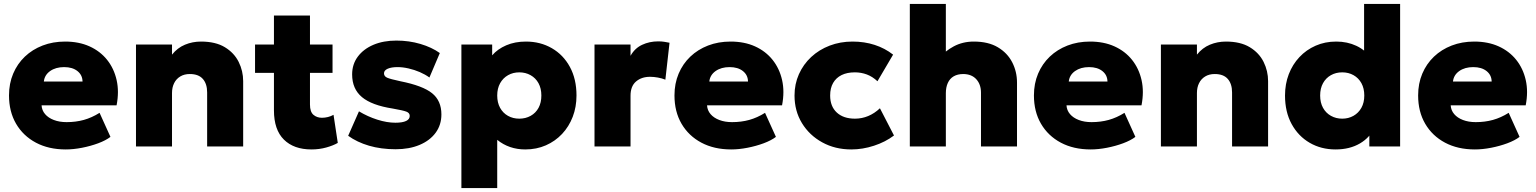

<svg xmlns="http://www.w3.org/2000/svg" viewBox="-20 -740 7760 970"><path d="M312 15Q226 15 161.5 -19.2Q97 -53.5 61.2 -114.8Q25.5 -176 25.5 -258Q25.5 -318 46.5 -367.8Q67.5 -417.5 105.5 -453.8Q143.5 -490 195.2 -510Q247 -530 309 -530Q378.5 -530 432.2 -505.8Q486 -481.5 521 -437.8Q556 -394 569.2 -335.5Q582.5 -277 569 -208H190Q191.5 -182.5 207.8 -163.5Q224 -144.5 252 -133.8Q280 -123 316.5 -123Q363 -123 403.5 -134.2Q444 -145.5 483 -170L538 -48.5Q514.5 -30.5 476.2 -16.2Q438 -2 394.5 6.5Q351 15 312 15ZM201.5 -328H397Q396.5 -361 371.2 -381Q346 -401 304 -401Q261.5 -401 233.2 -381Q205 -361 201.5 -328Z M667 0V-515H849V-464Q876.5 -498.5 914.5 -514.2Q952.5 -530 995.5 -530Q1069 -530 1116 -501.5Q1163 -473 1185.8 -427.2Q1208.5 -381.5 1208.5 -330V0H1026.5V-273Q1026.5 -316.5 1004.8 -341.2Q983 -366 939 -366Q911 -366 890.8 -353.8Q870.5 -341.5 859.8 -320Q849 -298.5 849 -270V0Z M1553.5 15Q1464.5 15 1414.2 -34.8Q1364 -84.5 1364 -182.5V-661.5H1546V-515H1660V-372H1546V-212Q1546 -175 1563.5 -160Q1581 -145 1606.5 -145Q1621.5 -145 1636.8 -148.8Q1652 -152.5 1665 -160L1686.5 -18Q1663 -4.5 1628 5.2Q1593 15 1553.5 15ZM1268.5 -372V-515H1379.5V-372Z M1979 14Q1905 14 1844.5 -3.8Q1784 -21.5 1739 -54L1793.5 -177.5Q1837.5 -151 1886.2 -135.5Q1935 -120 1977.5 -120Q2013 -120 2031.5 -128.8Q2050 -137.5 2050 -154.5Q2050 -169.5 2033 -176Q2016 -182.5 1964.5 -191.5Q1858 -208 1808.5 -249.5Q1759 -291 1759 -364Q1759 -415.5 1787.8 -454Q1816.5 -492.5 1866.8 -513.8Q1917 -535 1982.5 -535Q2046.5 -535 2104 -518Q2161.5 -501 2202 -472L2149.5 -348.5Q2128 -364 2100.8 -375.8Q2073.5 -387.5 2044.2 -394.2Q2015 -401 1988.5 -401Q1957.5 -401 1938.8 -392.8Q1920 -384.5 1920 -369.5Q1920 -354.5 1935.8 -347.5Q1951.5 -340.5 2003 -329.5Q2116 -307 2163 -269Q2210 -231 2210 -162Q2210 -109 2180.8 -69.2Q2151.5 -29.5 2099.5 -7.8Q2047.5 14 1979 14Z M2311 210V-515H2466.5V-460.5Q2494 -492.5 2537.8 -511.2Q2581.5 -530 2637 -530Q2710 -530 2768 -496.5Q2826 -463 2859.2 -401.8Q2892.5 -340.5 2892.5 -257.5Q2892.5 -199.5 2873.5 -150Q2854.5 -100.5 2819.8 -63.5Q2785 -26.5 2737.8 -5.8Q2690.5 15 2633.5 15Q2593 15 2557.2 2.8Q2521.5 -9.5 2492 -33.5V210ZM2603.5 -140.5Q2635.5 -140.5 2661 -154.8Q2686.5 -169 2700.8 -195.2Q2715 -221.5 2715 -257.5Q2715 -293.5 2700.5 -319.8Q2686 -346 2660.5 -360.2Q2635 -374.5 2603.5 -374.5Q2572 -374.5 2546.8 -360.2Q2521.5 -346 2506.8 -319.8Q2492 -293.5 2492 -257.5Q2492 -221.5 2506.5 -195.2Q2521 -169 2546.2 -154.8Q2571.5 -140.5 2603.5 -140.5Z M2983.5 0V-515H3165.5V-458Q3186.5 -496 3223.8 -513.5Q3261 -531 3305.5 -531Q3323 -531 3336.2 -528.8Q3349.5 -526.5 3362.5 -524L3341.5 -337.5Q3324 -344.5 3303.8 -348.2Q3283.5 -352 3264 -352Q3221 -352 3193.2 -328.2Q3165.5 -304.5 3165.5 -256.5V0Z M3674 15Q3588 15 3523.5 -19.2Q3459 -53.5 3423.2 -114.8Q3387.5 -176 3387.5 -258Q3387.5 -318 3408.5 -367.8Q3429.5 -417.5 3467.5 -453.8Q3505.5 -490 3557.2 -510Q3609 -530 3671 -530Q3740.5 -530 3794.2 -505.8Q3848 -481.5 3883 -437.8Q3918 -394 3931.2 -335.5Q3944.5 -277 3931 -208H3552Q3553.5 -182.5 3569.8 -163.5Q3586 -144.5 3614 -133.8Q3642 -123 3678.5 -123Q3725 -123 3765.5 -134.2Q3806 -145.5 3845 -170L3900 -48.5Q3876.5 -30.5 3838.2 -16.2Q3800 -2 3756.5 6.5Q3713 15 3674 15ZM3563.5 -328H3759Q3758.5 -361 3733.2 -381Q3708 -401 3666 -401Q3623.5 -401 3595.2 -381Q3567 -361 3563.5 -328Z M4281 15Q4199 15 4134 -20.8Q4069 -56.5 4031.5 -118Q3994 -179.5 3994 -257.5Q3994 -315.5 4016.2 -365.2Q4038.5 -415 4078.2 -452Q4118 -489 4171.5 -509.5Q4225 -530 4287 -530Q4347 -530 4398.8 -513.2Q4450.5 -496.5 4492 -464L4413 -329.5Q4388 -353 4359.2 -363.8Q4330.5 -374.5 4299 -374.5Q4259.5 -374.5 4231.8 -360.8Q4204 -347 4189 -321Q4174 -295 4174 -257.5Q4174 -202.5 4207.5 -171.5Q4241 -140.5 4299.5 -140.5Q4334.5 -140.5 4366.2 -153.8Q4398 -167 4425.5 -193L4496.5 -55.5Q4453 -22.5 4395.5 -3.8Q4338 15 4281 15Z M4576.5 0V-720H4758.5V-396.5L4720 -442Q4753 -481.5 4798.5 -505.8Q4844 -530 4899.5 -530Q4973 -530 5021.2 -501.2Q5069.5 -472.5 5093.8 -425.2Q5118 -378 5118 -323V0H4936V-272Q4936 -313.5 4912.5 -339.5Q4889 -365.5 4847 -366Q4818 -366 4798.2 -354.5Q4778.5 -343 4768.5 -321Q4758.5 -299 4758.5 -269.5V0Z M5490 15Q5404 15 5339.5 -19.2Q5275 -53.5 5239.2 -114.8Q5203.5 -176 5203.5 -258Q5203.5 -318 5224.5 -367.8Q5245.5 -417.5 5283.5 -453.8Q5321.5 -490 5373.2 -510Q5425 -530 5487 -530Q5556.5 -530 5610.2 -505.8Q5664 -481.5 5699 -437.8Q5734 -394 5747.2 -335.5Q5760.5 -277 5747 -208H5368Q5369.5 -182.5 5385.8 -163.5Q5402 -144.5 5430 -133.8Q5458 -123 5494.5 -123Q5541 -123 5581.5 -134.2Q5622 -145.5 5661 -170L5716 -48.5Q5692.5 -30.5 5654.2 -16.2Q5616 -2 5572.5 6.5Q5529 15 5490 15ZM5379.5 -328H5575Q5574.5 -361 5549.2 -381Q5524 -401 5482 -401Q5439.5 -401 5411.2 -381Q5383 -361 5379.5 -328Z M5845 0V-515H6027V-464Q6054.5 -498.5 6092.5 -514.2Q6130.5 -530 6173.5 -530Q6247 -530 6294 -501.5Q6341 -473 6363.8 -427.2Q6386.5 -381.5 6386.5 -330V0H6204.5V-273Q6204.5 -316.5 6182.8 -341.2Q6161 -366 6117 -366Q6089 -366 6068.8 -353.8Q6048.5 -341.5 6037.8 -320Q6027 -298.5 6027 -270V0Z M6727.5 15Q6654.5 15 6596.8 -18.5Q6539 -52 6505.5 -113.2Q6472 -174.5 6472 -257.5Q6472 -315.5 6491 -365Q6510 -414.5 6544.8 -451.5Q6579.5 -488.5 6626.8 -509.2Q6674 -530 6731 -530Q6786.5 -530 6832.5 -508.5Q6878.5 -487 6914 -441.5L6871.5 -400V-720H7053.5V0H6898V-136.5L6922.5 -95.5Q6902.5 -46 6850.8 -15.5Q6799 15 6727.5 15ZM6761 -140.5Q6792.5 -140.5 6817.8 -154.8Q6843 -169 6857.8 -195.2Q6872.5 -221.5 6872.5 -257.5Q6872.5 -293.5 6858 -319.8Q6843.5 -346 6818.2 -360.2Q6793 -374.5 6761 -374.5Q6729 -374.5 6703.8 -360.2Q6678.5 -346 6664 -319.8Q6649.5 -293.5 6649.5 -257.5Q6649.5 -221.5 6664 -195.2Q6678.5 -169 6704 -154.8Q6729.5 -140.5 6761 -140.5Z M7431 15Q7345 15 7280.5 -19.2Q7216 -53.5 7180.2 -114.8Q7144.5 -176 7144.5 -258Q7144.5 -318 7165.5 -367.8Q7186.5 -417.5 7224.5 -453.8Q7262.5 -490 7314.2 -510Q7366 -530 7428 -530Q7497.5 -530 7551.2 -505.8Q7605 -481.5 7640 -437.8Q7675 -394 7688.2 -335.5Q7701.5 -277 7688 -208H7309Q7310.5 -182.5 7326.8 -163.5Q7343 -144.5 7371 -133.8Q7399 -123 7435.5 -123Q7482 -123 7522.5 -134.2Q7563 -145.5 7602 -170L7657 -48.5Q7633.5 -30.5 7595.2 -16.2Q7557 -2 7513.5 6.5Q7470 15 7431 15ZM7320.5 -328H7516Q7515.5 -361 7490.2 -381Q7465 -401 7423 -401Q7380.5 -401 7352.2 -381Q7324 -361 7320.5 -328Z"/></svg>

Font: Geologica Cursive ExtraBold
Style: Regular
Weight: 800
Designer: Sindre Bremnes, Frode Helland
Foundry: Monokrom Skriftforlag AS
Version: Version 1.010;gftools[0.9.28]